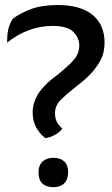

<svg xmlns="http://www.w3.org/2000/svg" viewBox="-20 -738 449 772"><path d="M8.8 -566.4Q47.9 -598.6 94.7 -616.2Q141.6 -633.8 190.4 -633.8Q250 -633.8 274.4 -610.4Q298.8 -585.9 298.8 -554.7Q298.8 -528.3 284.2 -506.8Q268.6 -486.3 246.1 -466.8Q218.8 -442.4 187.5 -418.9Q157.2 -394.5 135.7 -364.3Q125 -347.7 118.2 -328.1Q111.3 -308.6 111.3 -286.1Q111.3 -252.9 125 -226.6Q138.7 -201.2 162.1 -182.6Q182.6 -185.5 200.2 -195.3Q218.8 -205.1 230.5 -220.7Q213.9 -236.3 208 -249Q201.2 -262.7 201.2 -284.2Q201.2 -312.5 223.6 -335.9Q247.1 -359.4 277.3 -382.8Q293.9 -396.5 311.5 -410.2Q328.1 -423.8 343.8 -440.4Q367.2 -464.8 383.8 -495.1Q400.4 -525.4 400.4 -566.4Q400.4 -638.7 351.6 -678.7Q303.7 -717.8 211.9 -717.8Q148.4 -717.8 103.5 -701.2Q58.6 -683.6 32.2 -663.1Q19.5 -646.5 12.7 -618.2Q8.8 -596.7 8.8 -579.1Q8.8 -572.3 8.8 -566.4ZM195.3 -103.5Q168 -103.5 151.4 -88.9Q134.8 -73.2 134.8 -44.9Q134.8 -14.6 150.4 0Q166 14.6 195.3 14.6Q222.7 14.6 238.3 -1Q253.9 -15.6 253.9 -45.9Q253.9 -74.2 238.3 -88.9Q221.7 -103.5 195.3 -103.5Z"/></svg>

Font: cl
Style: Regular
Weight: 400
Designer: Mitja Miklavcic
Version: Version 1.0